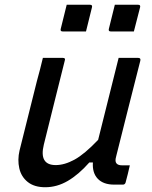

<svg xmlns="http://www.w3.org/2000/svg" viewBox="-20 -775 640 806"><path d="M160 -532H244Q256 -532 252 -521Q230 -433 208 -345Q186 -257 164 -168Q143 -82 214 -82Q251 -82 293 -105Q335 -128 392 -188Q412 -270 433 -352Q454 -434 478 -532H560Q572 -532 569 -520Q544 -420 517.5 -317Q491 -214 468 -120Q464 -106 465 -99Q466 -92 470 -88Q477 -81 492 -81H525Q521 -64 516.5 -44.5Q512 -25 507 -8Q504 0 496 0H459Q414 0 390.5 -24.5Q367 -49 370 -93H355Q310 -42 264.5 -15.5Q219 11 170 11Q124 11 96.5 -11Q69 -33 61 -68.5Q53 -104 62 -143Q80 -216 98.5 -289Q117 -362 135 -435Q142 -459 148 -483.5Q154 -508 160 -532ZM260 -755H358Q369 -755 366 -744L341 -643H243Q232 -643 235 -654ZM462 -755H560Q571 -755 568 -744L542 -643H445Q434 -643 437 -654Z"/></svg>

Font: Recursive Mn Lnr St
Style: Italic
Weight: 400
Italic angle: -15°
Monospace: yes
Version: Version 1.079;hotconv 1.0.112;makeotfexe 2.5.65598; ttfautoh